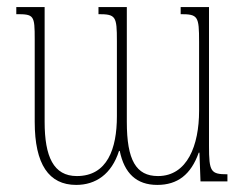

<svg xmlns="http://www.w3.org/2000/svg" viewBox="-20 -512 695 542"><path d="M490 -492V-472C539 -472 542 -466 542 -394V-199C542 -102 509 -15 426 -15C364 -15 338 -60 338 -168V-492H258V-472C307 -472 310 -466 310 -396V-184C310 -92 283 -15 197 -15C131 -15 106 -70 106 -168V-492H26V-472C76 -472 78 -469 78 -401V-168C78 -48 118 10 195 10C250 10 295 -20 316 -86H318C331 -23 365 10 424 10C481 10 519 -19 541 -81H543L546 0H622V-20C575 -20 570 -27 570 -100V-492Z"/></svg>

Font: Noto Serif Armenian ExtraCondensed Thin
Style: Regular
Weight: 100
Width: 2
Designer: Monotype Design Team
Foundry: Monotype Imaging Inc.
Version: Version 2.008